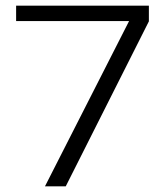

<svg xmlns="http://www.w3.org/2000/svg" viewBox="-20 -659 582 679"><path d="M139 0 436.5 -584.5H37V-639H506.5V-583.5L212.5 0Z"/></svg>

Font: Anek Gujarati SemiExpanded Light
Style: Regular
Weight: 300
Width: 6
Designer: Mrunmayee Ghaisas (Gujarati), Yesha Goshar (Latin)
Foundry: Ek Type
Version: Version 1.003